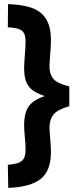

<svg xmlns="http://www.w3.org/2000/svg" viewBox="-20 -779 368 931"><path d="M97 -171Q97 -232 119.5 -263.5Q142 -295 197 -313Q170 -322 151 -333Q132 -344 120 -359.5Q108 -375 102.5 -397Q97 -419 97 -449Q97 -460 98 -476.5Q99 -493 100.5 -511Q102 -529 103 -546.5Q104 -564 104 -576Q104 -595 100.5 -607.5Q97 -620 88 -628.5Q79 -637 62 -641Q45 -645 18 -647L19 -759Q73 -757 112 -747.5Q151 -738 176.5 -717.5Q202 -697 214.5 -664.5Q227 -632 227 -584Q227 -570 226 -552.5Q225 -535 223.5 -517Q222 -499 221 -482.5Q220 -466 220 -456Q220 -419 239 -396.5Q258 -374 316 -360V-264Q259 -248 239.5 -223.5Q220 -199 220 -162Q220 -153 221 -138Q222 -123 223.5 -106.5Q225 -90 226 -73Q227 -56 227 -41Q227 49 177.5 88.5Q128 128 20 132L18 20Q45 18 62 13Q79 8 88 -1Q97 -10 100.5 -23Q104 -36 104 -55Q104 -68 103 -83Q102 -98 100.5 -114Q99 -130 98 -144.5Q97 -159 97 -171Z"/></svg>

Font: Panefresco 800wt
Style: Regular
Weight: 800
Designer: Campivisivi
Foundry: Campivisivi & Chank Co
Version: Version 1.001